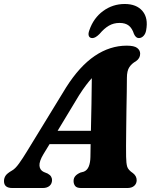

<svg xmlns="http://www.w3.org/2000/svg" viewBox="-44 -943 758 963"><path d="M174 -170Q152 -133.5 154 -111.5Q156 -89.5 175.5 -80.5L195 -72.5Q207.5 -65.5 212.2 -57.2Q217 -49 217 -40.5Q217 -21.5 204.5 -10.8Q192 0 171 0H17.5Q-24 0 -24 -34.5Q-24 -49.5 -16.2 -61.5Q-8.5 -73.5 16 -87.5Q32.5 -96.5 51.5 -123Q70.5 -149.5 90.5 -182.5L287.5 -504.5Q355 -611 431.2 -662.5Q507.5 -714 591.5 -714Q629 -714 644 -702.5Q659 -691 659 -673.5Q659 -650.5 638 -636Q617 -624.5 604.8 -606.2Q592.5 -588 592.5 -552.5Q592.5 -524.5 591.8 -482Q591 -439.5 590.2 -391Q589.5 -342.5 589 -295.8Q588.5 -249 588.2 -212.2Q588 -175.5 588.5 -157Q589 -123.5 594 -107Q599 -90.5 623 -74.5Q641.5 -60 641.5 -39Q641.5 -22 629.2 -11Q617 0 595 0H362.5Q341 0 333 -10.2Q325 -20.5 325 -35Q325 -50 333.8 -60Q342.5 -70 359.5 -77.5L376.5 -82Q393.5 -89 401.2 -108Q409 -127 409.5 -155.5Q409.5 -168 410 -184.5Q410.5 -201 410.5 -220H204.5ZM352.5 -465 245 -287H412Q413.5 -351 414.8 -422Q416 -493 416.5 -551Q403.5 -537 387.8 -516.2Q372 -495.5 352.5 -465ZM555.5 -828Q526 -828 502.2 -814.2Q478.5 -800.5 455 -772.5Q434.5 -752 419.5 -752Q405.5 -752 401.5 -762.8Q397.5 -773.5 404 -791Q425 -852.5 473.2 -887.8Q521.5 -923 581.5 -923Q640.5 -923 670.5 -887.8Q700.5 -852.5 689 -791Q686 -773.5 675.8 -762.8Q665.5 -752 652 -752Q637.5 -752 628 -772.5Q619 -801 602 -814.5Q585 -828 555.5 -828Z"/></svg>

Font: Fraunces 9pt S050
Style: Bold Italic
Weight: 700
Italic angle: -16°
Version: Version 1.000; ttfautohint (v1.8.3)